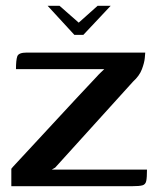

<svg xmlns="http://www.w3.org/2000/svg" viewBox="-20 -641 545 661"><path d="M144 -621H185L251 -563L316 -621H361L267 -521H236ZM158 -57H486Q486 -30 483.5 -18Q481 -6 470.5 -3Q460 0 435 0H19V-60Q19 -61 41.5 -85Q64 -109 99 -147Q134 -185 174 -228Q214 -271 250.5 -310.5Q287 -350 312 -376Q320 -385 328 -392.5Q336 -400 339 -403H35Q35 -434 39.5 -447Q44 -460 72 -460H480Q480 -458 478.5 -441.5Q477 -425 468.5 -402.5Q460 -380 438 -360L170 -64Z"/></svg>

Font: Genos Medium
Style: Regular
Weight: 500
Designer: Robert E. Leuschke
Foundry: Robert E. Leuschke
Version: Version 1.010; ttfautohint (v1.8.3)